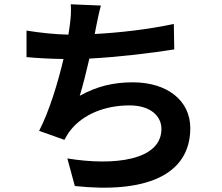

<svg xmlns="http://www.w3.org/2000/svg" viewBox="-20 -823 1040 898"><path d="M104 -680V-556C155 -551 214 -548 277 -547C251 -437 211 -304 163 -211L281 -169C291 -186 298 -199 309 -213C369 -289 471 -330 586 -330C684 -330 735 -280 735 -220C735 -73 514 -46 295 -82L330 47C653 82 870 1 870 -224C870 -352 763 -438 601 -438C512 -438 434 -420 353 -375C368 -424 384 -488 398 -549C532 -556 691 -575 795 -592L793 -711C672 -685 537 -670 423 -664L429 -695C436 -728 442 -762 452 -797L311 -803C313 -770 312 -745 306 -702L300 -661C239 -662 164 -670 104 -680Z"/></svg>

Font: Noto Sans Mono CJK HK
Style: Bold
Weight: 700
Designer: Ryoko NISHIZUKA 西塚涼子 (kana, bopomofo & ideographs); Paul D. Hunt (Latin, Greek & Cyrillic); Sandoll Communications 산돌커뮤니
Foundry: Adobe
Version: Version 2.004;hotconv 1.0.118;makeotfexe 2.5.65603